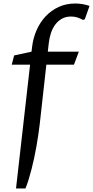

<svg xmlns="http://www.w3.org/2000/svg" viewBox="-20 -812 530 1094"><path d="M206.1 -102.1Q202.6 -74.2 198 -42.5Q193.4 -10.7 187.5 22.5Q181.6 55.7 174.6 88.9Q167.5 122.1 159.4 153.1Q151.4 184.1 142.8 211.9Q134.3 239.7 125 261.7H71.3L151.4 -443.4H46.9L60.5 -496.1L159.7 -517.6L162.6 -543Q168.5 -594.7 188.5 -640.1Q208.5 -685.5 240.2 -719.2Q272 -752.9 314.5 -772.5Q356.9 -792 408.7 -792Q429.2 -792 449.7 -788.6Q470.2 -785.2 490.2 -778.3L463.4 -703.1L453.1 -698.2Q437.5 -707 421.1 -712.4Q404.8 -717.8 384.8 -717.8Q355.5 -717.8 333.3 -705.6Q311 -693.4 295.4 -672.6Q279.8 -651.9 270.5 -624.3Q261.2 -596.7 257.8 -565.4L252.4 -517.6H429.2L401.4 -443.4H244.1Z"/></svg>

Font: Proza Libre
Style: Italic
Weight: 400
Designer: Jasper de Waard
Foundry: Jasper de Waard
Version: Version 1.000; ttfautohint (v1.4.1.8-43bc)